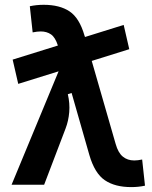

<svg xmlns="http://www.w3.org/2000/svg" viewBox="-20 -762 626 792"><path d="M55.2 -416 32.2 -516.1 218.8 -574.2Q208 -607.9 190.4 -620.1Q172.9 -632.3 147.9 -632.3Q133.8 -632.3 114.7 -628.4L103 -736.3Q130.4 -742.2 160.2 -742.2Q226.1 -742.2 266.8 -715.1Q307.6 -688 328.6 -615.2L330.6 -609.4L490.2 -659.2L513.2 -559.1L358.4 -510.7L457 -168.5Q467.3 -131.8 486.6 -116Q505.9 -100.1 533.7 -100.1Q548.3 -100.1 566.4 -104L578.1 3.9Q551.3 9.8 521.5 9.8Q454.1 9.8 412.4 -18.6Q370.6 -46.9 348.6 -122.6L275.4 -378.4L259.8 -373.5Q268.6 -335.4 265.6 -299.6Q262.7 -263.7 250.5 -231.9L162.1 0H27.8L221.7 -467.8Z"/></svg>

Font: Cascadia Mono NF SemiBold
Style: Regular
Weight: 600
Monospace: yes
Designer: Aaron Bell
Foundry: Saja Typeworks
Version: Version 2404.023; ttfautohint (v1.8.4)